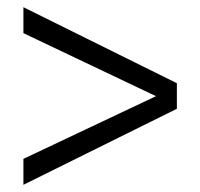

<svg xmlns="http://www.w3.org/2000/svg" viewBox="-20 -475 556 533"><path d="M45 -34 413 -208 45 -383V-455L471 -244V-173L45 38Z"/></svg>

Font: Puffins on Iceburgs
Style: Regular
Weight: 400
Version: Version 1.0